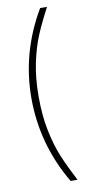

<svg xmlns="http://www.w3.org/2000/svg" viewBox="-95 -815 457 934"><g transform="rotate(-10 133.0 -348.0)"><path d="M57 -350Q57 -575 175 -775H209Q170 -701 147 -645.5Q124 -590 108.5 -516.5Q93 -443 93 -350Q93 -257 108.5 -182Q124 -107 147.5 -50.5Q171 6 209 79H175Q57 -121 57 -350Z"/></g></svg>

Font: Maitree ExtraLight
Style: Regular
Weight: 250
Designer: CadsonDemak Team
Foundry: CadsonDemak
Version: Version 1.002